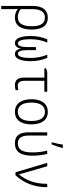

<svg xmlns="http://www.w3.org/2000/svg" viewBox="1053 -1887 1074 3220"><g transform="rotate(90 1590.0 -277.0)"><path d="M79 -280V240H133V84C133 43 133 4 129 -39H133C166 -10 213 10 274 10C408 10 476 -93 476 -269C476 -451 407 -542 278 -542C144 -542 79 -450 79 -280ZM268 -38C214 -38 166 -58 133 -89V-279C133 -419 177 -493 276 -493C377 -493 420 -417 420 -269C420 -116 369 -38 268 -38Z M702 10C750 10 783 -26 794 -86H796C807 -26 837 10 885 10C970 10 1006 -102 1006 -253C1006 -356 988 -441 951 -533H897C934 -443 952 -357 952 -251C952 -117 929 -40 881 -40C839 -40 821 -95 821 -193V-343H769V-193C769 -95 749 -40 708 -40C662 -40 638 -112 638 -252C638 -359 656 -441 693 -533H639C602 -440 584 -361 584 -253C584 -82 626 10 702 10Z M1411 10C1442 10 1476 4 1492 -3V-49C1473 -42 1445 -38 1423 -38C1359 -38 1335 -75 1335 -156V-484H1519V-532H1183L1126 -512V-484H1281V-146C1281 -42 1320 10 1411 10Z M1856 10C1991 10 2066 -93 2066 -266C2066 -436 1994 -542 1856 -542C1723 -542 1644 -443 1644 -267C1644 -93 1721 10 1856 10ZM1855 -38C1752 -38 1700 -123 1700 -267C1700 -412 1754 -494 1856 -494C1963 -494 2009 -405 2009 -267C2009 -123 1960 -38 1855 -38Z M2367 -615V-606H2401C2423 -656 2449 -733 2461 -785V-794H2405C2400 -747 2380 -656 2367 -615ZM2383 10C2525 10 2591 -86 2591 -286C2591 -373 2581 -444 2561 -532H2506C2528 -446 2536 -361 2536 -283C2536 -118 2490 -39 2387 -39C2291 -39 2253 -105 2253 -229V-532H2199V-222C2199 -73 2250 10 2383 10Z M2869 0H2920C3054 -150 3119 -315 3119 -532H3063C3063 -334 3008 -182 2906 -59H2903C2898 -86 2885 -126 2876 -159L2768 -532H2711Z"/></g></svg>

Font: Noto Sans Mono Condensed Light
Style: Regular
Weight: 300
Width: 3
Designer: Monotype Design Team
Foundry: Monotype Imaging Inc.
Version: Version 2.014